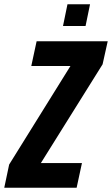

<svg xmlns="http://www.w3.org/2000/svg" viewBox="-44 -882 526 902"><path d="M-24 0 -1 -109 287 -572H103L128 -688H462L438 -580L148 -116H341L316 0ZM252 -760 273 -862H379L358 -760Z"/></svg>

Font: Saira Condensed
Style: Bold Italic
Weight: 700
Width: 3
Italic angle: -12°
Designer: Hector Gatti with collaboration of the Omnibus-Type team
Foundry: Omnibus-Type
Version: Version 1.101